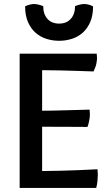

<svg xmlns="http://www.w3.org/2000/svg" viewBox="-20 -928 538 948"><path d="M77.1 -663.1H457.5Q457.5 -659.7 458 -655.8Q458.5 -652.3 458.7 -648.2Q459 -644 459 -639.2Q459 -630.9 455.8 -614Q452.6 -597.2 441.9 -575.2Q401.4 -576.7 357.9 -578.1Q320.8 -579.1 275.9 -580.3Q231 -581.5 188 -581.5V-381.3Q202.1 -381.3 220 -381.6Q237.8 -381.8 257.1 -382.3Q276.4 -382.8 295.9 -383.3Q315.4 -383.8 334 -384.3Q377 -385.7 422.4 -386.7Q422.4 -382.8 422.9 -378.4Q423.3 -374.5 423.6 -369.4Q423.8 -364.3 423.8 -358.9Q423.8 -356.4 423.1 -349.4Q422.4 -342.3 420.7 -333.5Q418.9 -324.7 416.7 -315.9Q414.6 -307.1 411.6 -301.3Q366.2 -301.3 324.2 -301.8Q306.2 -301.8 287.1 -301.8Q268.1 -301.8 250.2 -302Q232.4 -302.2 216.3 -302.2Q200.2 -302.2 188 -302.2V-83.5Q231 -83.5 278.6 -85Q326.2 -86.4 367.2 -87.9Q415 -89.8 461.4 -92.3Q461.4 -87.9 461.9 -83Q462.4 -79.1 462.6 -73.5Q462.9 -67.9 462.9 -62.5Q462.9 -52.2 461.4 -35.6Q460 -19 455.1 0H77.1ZM272 -726.6Q239.7 -726.6 209.5 -736.1Q179.2 -745.6 155.8 -766.1Q132.3 -786.6 118.2 -819.1Q104 -851.6 104 -897Q116.7 -902.8 128.4 -905.5Q140.1 -908.2 147.5 -908.2Q155.8 -908.2 167.2 -905.8Q178.7 -903.3 193.4 -897.9Q193.4 -858.4 214.1 -835Q234.9 -811.5 272 -811.5Q308.6 -811.5 329.6 -835Q350.6 -858.4 350.6 -897.9Q365.2 -903.3 376.5 -905.8Q387.7 -908.2 396 -908.2Q403.3 -908.2 415 -905.8Q426.8 -903.3 439.5 -896.5Q439.5 -851.1 425.3 -818.8Q411.1 -786.6 387.9 -766.1Q364.7 -745.6 334.5 -736.1Q304.2 -726.6 272 -726.6Z"/></svg>

Font: Basic
Style: Regular
Weight: 400
Designer: Magnus Gaarde
Foundry: Magnus Gaarde
Version: Version 1.003; ttfautohint (v1.1) -l 6 -r 16 -G 0 -x 16 -D l